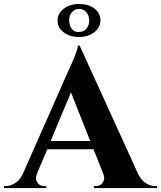

<svg xmlns="http://www.w3.org/2000/svg" viewBox="-48 -951 814 971"><path d="M243 -847Q243 -883 274.5 -907Q306 -931 352.5 -931Q399 -931 429.5 -908Q460 -885 460 -848.5Q460 -812 429 -788Q398 -764 351.5 -764Q305 -764 274 -787.5Q243 -811 243 -847ZM308 -817Q322 -789 348 -789Q374 -789 388.5 -805Q403 -821 403 -847Q403 -873 388.5 -889.5Q374 -906 352 -906Q330 -906 316 -889.5Q302 -873 302 -851.5Q302 -830 308 -817ZM737 -10H746V0H427V-10H436Q458 -10 468.5 -23.5Q479 -37 479 -49Q479 -61 474 -73L425 -196H191L139 -73Q134 -60 134 -48.5Q134 -37 144.5 -23.5Q155 -10 178 -10H186V0H-28V-10H-19Q4 -10 27 -24Q50 -38 65 -66L296 -589Q343 -688 346 -720H355L652 -68Q667 -39 690 -24.5Q713 -10 737 -10ZM208 -238H408L311 -484Z"/></svg>

Font: Cinzel Decorative
Style: Bold
Weight: 700
Version: Version 1.002;PS 001.002;hotconv 1.0.56;makeotf.lib2.0.21325